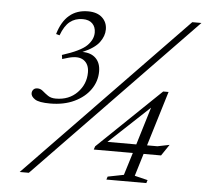

<svg xmlns="http://www.w3.org/2000/svg" viewBox="-50 -730 844 783"><g transform="rotate(5 372.0 -338.5)"><path d="M58.5 0 706.5 -670H744L96 0ZM191 -474 188.5 -490.5Q264 -514.5 289 -539.5Q314 -564.5 314 -593Q314 -616 300.2 -629.8Q286.5 -643.5 260.5 -643.5Q230 -643.5 208.2 -626.2Q186.5 -609 172 -569.5L157.5 -573.5Q188 -677 279.5 -677Q317 -677 337.5 -658Q358 -639 358 -609.5Q358 -582.5 339 -556.8Q320 -531 271 -510Q306 -510 325.8 -490.5Q345.5 -471 345.5 -436.5Q345.5 -396 322 -362.5Q298.5 -329 256.2 -309Q214 -289 157.5 -289Q112 -289 95.5 -300Q79 -311 79 -324Q79 -333 84.8 -339.5Q90.5 -346 101.5 -346Q114 -346 124 -337.2Q134 -328.5 146.5 -319.8Q159 -311 179 -311Q233 -311 266.8 -345.8Q300.5 -380.5 300.5 -428.5Q300.5 -462.5 278.2 -477.8Q256 -493 214.5 -481ZM613 -378H635L566.5 -153.5H609L658 -163.5L627 -117.5H555.5L527.5 -25.5L581 -12.5L577 0H413.5L417.5 -12.5L483 -25.5L511.5 -117.5H351.5L356 -131ZM522.5 -153.5 569.5 -308 404.5 -153.5Z"/></g></svg>

Font: Newsreader Text Light
Style: Italic
Weight: 300
Italic angle: -17°
Designer: Hugues Gentile
Foundry: Production Type
Version: Version 1.001